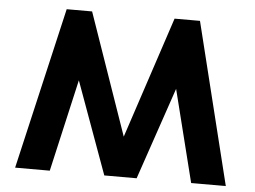

<svg xmlns="http://www.w3.org/2000/svg" viewBox="-50 -764 1101 828"><g transform="rotate(5 500.0 -350.0)"><path d="M44 0H194L285 -399L430 0H570L706 -399L806 0H956L783 -700H673L499 -174L316 -700H206Z"/></g></svg>

Font: KT Kiyosuna Sans Bold
Style: Regular
Weight: 700
Designer: [Zen Kaku Gothic] Yoshimichi Ohira
Version: Version 1.010;Glyphs 3.1.2 (3151)